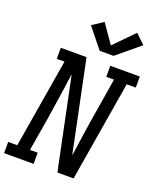

<svg xmlns="http://www.w3.org/2000/svg" viewBox="-185 -1088 979 1192"><g transform="rotate(20 304.5 -492.5)"><path d="M-10 0V-74H50L148 -662H97V-735H267L392 -132Q394 -141 395 -149Q396 -157 397 -165L413 -276Q419 -317 425.5 -358.5Q432 -400 439 -441L475 -662H424V-735H619V-662H559L449 0H342L217 -603Q215 -594 214 -586Q213 -578 212 -570L196 -459Q190 -418 183.5 -376.5Q177 -335 171 -294L134 -74H185V0ZM422 -800H330L225 -931L298 -979L384 -855L511 -985L573 -925Z"/></g></svg>

Font: Iosevka Slab Extended
Style: Italic
Weight: 400
Width: 7
Italic angle: -9°
Monospace: yes
Designer: Belleve Invis
Foundry: Belleve Invis
Version: Version 11.1.0; ttfautohint (v1.8.3)